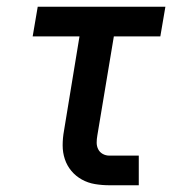

<svg xmlns="http://www.w3.org/2000/svg" viewBox="-20 -550 540 570"><path d="M305 0Q283 0 262 -3.5Q241 -7 223 -17Q205 -27 192 -42.5Q179 -58 172.5 -77.5Q166 -97 166 -118.5Q166 -140 170 -162L216 -442H77L92 -530H471L456 -442H318L269 -148Q267 -137 267 -126.5Q267 -116 271.5 -107Q276 -98 285 -93Q294 -88 305 -88H392V0Z"/></svg>

Font: Iosevka Curly Semibold Oblique
Style: Regular
Weight: 600
Italic angle: -9°
Monospace: yes
Designer: Belleve Invis
Foundry: Belleve Invis
Version: Version 11.1.0; ttfautohint (v1.8.3)